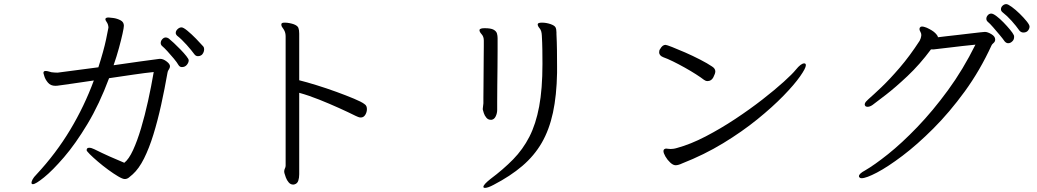

<svg xmlns="http://www.w3.org/2000/svg" viewBox="-20 -836 5040 933"><path d="M759 -550Q773 -550 789.5 -537.5Q806 -525 806 -514Q806 -506 800.5 -498.5Q795 -491 794 -483Q780 -403 763 -326Q746 -249 725.5 -182.5Q705 -116 680 -66Q655 -16 625 11Q615 20 606 27Q597 34 586 34Q576 34 554 21Q532 8 506 -11Q480 -30 456 -50.5Q432 -71 416.5 -86.5Q401 -102 401 -106Q401 -108 401.5 -110Q402 -112 403 -114Q406 -118 413 -118Q424 -118 438 -111Q476 -92 513 -75.5Q550 -59 584 -45Q606 -62 626.5 -106.5Q647 -151 665.5 -213Q684 -275 699.5 -345.5Q715 -416 727 -486Q687 -482 629 -473.5Q571 -465 510 -456Q463 -330 405 -233.5Q347 -137 291 -72Q235 -7 194 26Q153 59 140 59Q133 59 133 52Q133 46 138.5 35.5Q144 25 157 12Q252 -90 321 -205Q390 -320 436 -445Q370 -435 333.5 -430Q297 -425 280.5 -422.5Q264 -420 258.5 -419.5Q253 -419 249 -419Q226 -419 213 -434.5Q200 -450 195.5 -465.5Q191 -481 191 -481Q191 -490 199 -491H203Q208 -491 215.5 -489Q223 -487 230 -485Q246 -483 260 -483L458 -509Q484 -590 495.5 -644.5Q507 -699 507 -702Q507 -709 504 -718Q502 -724 497 -731Q492 -738 492 -743Q492 -745 493 -746Q496 -751 508 -751Q513 -751 531 -748.5Q549 -746 565.5 -737.5Q582 -729 582 -711Q582 -702 575.5 -672.5Q569 -643 558 -602.5Q547 -562 532 -519Q600 -529 662 -537.5Q724 -546 755 -550ZM963 -572Q962 -570 956 -566.5Q950 -563 942 -563Q931 -563 924 -573Q911 -591 887 -618Q863 -645 840 -663Q834 -669 834 -676Q834 -686 843 -694.5Q852 -703 862 -703Q871 -703 891 -686.5Q911 -670 932.5 -648Q954 -626 968 -610Q972 -605 972 -597Q972 -583 963 -572ZM897 -543Q897 -532 888 -521Q879 -510 864 -510Q854 -510 848 -519Q840 -533 824.5 -551.5Q809 -570 793.5 -587Q778 -604 767 -613Q761 -619 761 -627Q761 -637 768.5 -645.5Q776 -654 786 -654Q792 -654 800 -649Q809 -642 825 -627Q841 -612 857.5 -595Q874 -578 885.5 -563.5Q897 -549 897 -543Z M1368 -659Q1368 -675 1362 -687Q1358 -695 1352.5 -702Q1347 -709 1347 -716Q1347 -719 1348 -721Q1350 -726 1364 -726Q1375 -726 1387.5 -723.5Q1400 -721 1408 -718Q1426 -711 1430 -700.5Q1434 -690 1434 -673V-446Q1470 -437 1518.5 -422Q1567 -407 1615 -389.5Q1663 -372 1700 -356.5Q1737 -341 1750 -331Q1758 -326 1760.5 -319.5Q1763 -313 1763 -306Q1763 -291 1755 -278Q1747 -265 1733 -265Q1726 -265 1719.5 -268Q1713 -271 1708 -273Q1674 -290 1627.5 -311Q1581 -332 1531 -352Q1481 -372 1434 -385V11Q1434 28 1429.5 42Q1425 56 1411 60Q1409 61 1405 61Q1392 61 1383 50.5Q1374 40 1369 26.5Q1364 13 1362 5Q1361 2 1361 -2Q1361 -11 1364.5 -17.5Q1368 -24 1368 -31Z M2687 -482Q2685 -372 2667 -288.5Q2649 -205 2612.5 -142Q2576 -79 2518 -29.5Q2460 20 2379 62Q2351 77 2337 77Q2329 77 2329 72Q2329 61 2363 34Q2426 -13 2473.5 -61.5Q2521 -110 2552.5 -171.5Q2584 -233 2600 -318.5Q2616 -404 2616 -525Q2616 -557 2615.5 -593Q2615 -629 2613 -663Q2612 -687 2602.5 -698Q2593 -709 2593 -717V-719Q2594 -723 2600 -724.5Q2606 -726 2613 -726Q2634 -726 2655 -719Q2675 -712 2679.5 -703Q2684 -694 2684 -679V-671Q2686 -632 2686.5 -591Q2687 -550 2687 -513ZM2364 -254Q2352 -254 2343.5 -264Q2335 -274 2331 -286.5Q2327 -299 2326 -304V-308Q2326 -314 2327.5 -321Q2329 -328 2329 -334Q2329 -339 2329 -361.5Q2329 -384 2329.5 -417.5Q2330 -451 2330 -487.5Q2330 -524 2330.5 -557Q2331 -590 2331 -612.5Q2331 -635 2331 -639Q2331 -658 2320.5 -669.5Q2310 -681 2310 -689V-691Q2313 -699 2335 -699Q2366 -699 2379 -691.5Q2392 -684 2395 -673Q2398 -662 2398 -651V-633Q2398 -624 2398 -590Q2398 -556 2397.5 -510.5Q2397 -465 2396.5 -420Q2396 -375 2396 -342Q2396 -309 2396 -302Q2396 -286 2389 -271Q2382 -256 2369 -254Z M3188 -598Q3199 -618 3214 -618Q3219 -618 3246 -607.5Q3273 -597 3309.5 -581Q3346 -565 3382 -546.5Q3418 -528 3440 -513Q3456 -503 3456 -489Q3456 -479 3446.5 -460.5Q3437 -442 3418 -442Q3409 -442 3401 -448Q3387 -459 3362 -475Q3337 -491 3307.5 -507.5Q3278 -524 3250.5 -537.5Q3223 -551 3203 -558Q3183 -566 3183 -582Q3183 -592 3188 -598ZM3295 -42Q3276 -33 3263 -33Q3251 -33 3237 -46Q3223 -59 3213.5 -75.5Q3204 -92 3204 -102Q3204 -108 3208 -111Q3213 -114 3217 -114Q3221 -114 3226 -113Q3231 -112 3239 -112Q3244 -112 3252 -113Q3260 -114 3270 -117Q3336 -135 3409 -173Q3482 -211 3553 -258Q3624 -305 3685 -352.5Q3746 -400 3788.5 -438.5Q3831 -477 3847 -497Q3872 -528 3888 -528Q3896 -528 3896 -519Q3896 -505 3868 -465Q3840 -425 3787 -370.5Q3734 -316 3660 -256Q3586 -196 3494 -140Q3402 -84 3295 -42Z M4983 -707Q4983 -697 4975.5 -687.5Q4968 -678 4953 -678Q4942 -678 4934 -687Q4918 -710 4896 -734.5Q4874 -759 4851 -777Q4844 -783 4844 -791Q4844 -801 4852 -808.5Q4860 -816 4870 -816Q4878 -816 4896.5 -802.5Q4915 -789 4935 -769.5Q4955 -750 4969 -732.5Q4983 -715 4983 -707ZM4899 -635Q4890 -626 4879 -626Q4870 -626 4862 -635Q4853 -648 4837.5 -666.5Q4822 -685 4806 -703.5Q4790 -722 4779 -731Q4773 -737 4773 -745Q4773 -754 4780 -762Q4787 -770 4797 -770Q4806 -770 4822.5 -757.5Q4839 -745 4856.5 -727Q4874 -709 4888 -692Q4902 -675 4906 -666Q4908 -663 4908 -657Q4908 -643 4899 -635ZM4504 -596Q4449 -522 4390 -466.5Q4331 -411 4285 -375.5Q4239 -340 4220 -326Q4207 -317 4196 -317Q4188 -317 4185 -321Q4182 -324 4182 -329Q4182 -335 4188 -342Q4194 -349 4200 -354Q4223 -374 4263 -412Q4303 -450 4352 -507Q4401 -564 4449 -638Q4452 -644 4454 -650Q4456 -656 4457 -665V-666Q4457 -674 4452.5 -681.5Q4448 -689 4448 -695Q4448 -701 4453 -705Q4455 -707 4461 -707Q4467 -707 4474 -704.5Q4481 -702 4484 -701Q4512 -688 4524.5 -675.5Q4537 -663 4538 -655Q4553 -657 4579.5 -660Q4606 -663 4637 -666.5Q4668 -670 4696.5 -673.5Q4725 -677 4744.5 -679Q4764 -681 4766 -681Q4779 -681 4797.5 -670Q4816 -659 4816 -644Q4816 -634 4808.5 -627.5Q4801 -621 4799 -617Q4742 -493 4668 -391.5Q4594 -290 4515.5 -211.5Q4437 -133 4365.5 -79Q4294 -25 4241.5 2.5Q4189 30 4167 30Q4160 30 4157.5 27Q4155 24 4155 24Q4154 23 4154 20Q4154 8 4184 -8Q4229 -34 4295.5 -87Q4362 -140 4437.5 -218.5Q4513 -297 4586.5 -397.5Q4660 -498 4720 -619Q4650 -612 4603 -606Q4556 -600 4526 -597Q4522 -596 4518 -596Q4514 -596 4510 -596Z"/></svg>

Font: QiushuiShotai Bright
Style: Regular
Weight: 400
Designer: Christian Thalmann (Catharsis Fonts)
Version: Version 1.250;